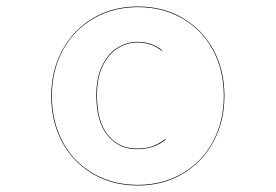

<svg xmlns="http://www.w3.org/2000/svg" viewBox="-20 -731 850 592"><path d="M672 -435Q672 -356 637.5 -293Q603 -230 542.5 -194.5Q482 -159 405 -159Q328 -159 267.5 -194Q207 -229 172.5 -291.5Q138 -354 138 -435Q138 -514 172.5 -577Q207 -640 267.5 -675.5Q328 -711 405 -711Q482 -711 542.5 -676Q603 -641 637.5 -578.5Q672 -516 672 -435ZM140 -435Q140 -355 174 -292.5Q208 -230 268.5 -195.5Q329 -161 405 -161Q481 -161 541.5 -196Q602 -231 636 -293.5Q670 -356 670 -435Q670 -515 636 -577.5Q602 -640 541.5 -674.5Q481 -709 405 -709Q329 -709 268.5 -674Q208 -639 174 -576.5Q140 -514 140 -435ZM480 -576 479 -574Q447 -600 403 -600Q373 -600 344.5 -583Q316 -566 297.5 -529.5Q279 -493 279 -437Q279 -356 313 -314.5Q347 -273 401 -273Q432 -273 452.5 -281Q473 -289 490 -303L491 -301Q457 -271 401 -271Q347 -271 312 -313Q277 -355 277 -437Q277 -493 296 -530.5Q315 -568 344 -585Q373 -602 403 -602Q448 -602 480 -576Z"/></svg>

Font: FiraGO Two
Style: Regular
Weight: 100
Designer: bBox Type
Foundry: bBox Type GmbH
Version: Version 1.001